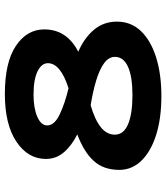

<svg xmlns="http://www.w3.org/2000/svg" viewBox="33 -706 684 790"><g transform="rotate(-90 375.0 -311.0)"><path d="M375 11Q283 11 215 -10.5Q147 -32 109 -71Q71 -110 71 -162Q71 -227 108 -267.5Q145 -308 217 -335Q171 -358 143.5 -390Q116 -422 116 -464Q116 -538 187 -585.5Q258 -633 383 -633Q514 -633 581.5 -587.5Q649 -542 649 -471Q649 -423 625 -388Q601 -353 557 -331Q613 -307 647 -267Q681 -227 681 -172Q681 -114 642.5 -73.5Q604 -33 535 -11Q466 11 375 11ZM407 -371Q510 -404 510 -456Q510 -482 476.5 -498.5Q443 -515 380 -515Q325 -515 289.5 -499.5Q254 -484 254 -459Q254 -429 299 -407.5Q344 -386 407 -371ZM378 -108Q455 -108 495.5 -126.5Q536 -145 536 -180Q536 -206 509.5 -225Q483 -244 438 -257.5Q393 -271 337 -280Q278 -263 247 -238.5Q216 -214 216 -181Q216 -144 259 -126Q302 -108 378 -108Z"/></g></svg>

Font: Inconsolata ExtraExpanded Black
Style: Regular
Weight: 900
Width: 8
Monospace: yes
Designer: Raph Levien, Cyreal, Brenton Simpson
Foundry: Raph Levien, Cyreal, Google
Version: Version 3.001; ttfautohint (v1.8.2.53-6de2)